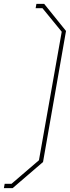

<svg xmlns="http://www.w3.org/2000/svg" viewBox="-33 -779 359 986"><path d="M-13 187 -9 165H26L167 44L284 -616L185 -737H150L154 -759H194L306 -620L188 53L32 187Z"/></svg>

Font: Tomorrow Thin
Style: Italic
Weight: 250
Italic angle: -10°
Designer: Tony de Marco, Monica Rizzolli
Foundry: Just in Type
Version: Version 2.002